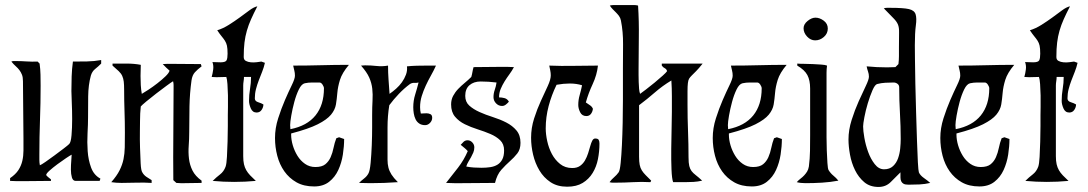

<svg xmlns="http://www.w3.org/2000/svg" viewBox="-20 -725 4311 761"><path d="M269 -481Q297 -481 325 -481.5Q353 -482 381 -487V-473Q369 -461 357 -451.5Q345 -442 340 -425Q330 -388 329.5 -343Q329 -298 329 -259Q329 -233 327 -197Q325 -161 327.5 -126Q330 -91 341 -61Q352 -31 378 -17L375 -8H280Q269 -8 265 -21.5Q261 -35 261 -53Q261 -71 262.5 -88Q264 -105 264 -112Q258 -109 241.5 -98Q225 -87 207.5 -74Q190 -61 176.5 -49Q163 -37 163 -31Q167 -26 172 -22Q177 -18 182 -14V-8L73 -7Q59 -7 46.5 -7Q34 -7 20 -8V-19Q42 -34 53 -51Q64 -68 68.5 -87.5Q73 -107 73 -128.5Q73 -150 73 -176Q73 -233 72 -289.5Q71 -346 71 -403Q71 -419 67 -429Q63 -439 57 -447Q51 -455 42.5 -462.5Q34 -470 25 -481Q30 -483 33.5 -483Q37 -483 42 -483Q64 -483 85.5 -481.5Q107 -480 129 -481L137 -473Q140 -451 140.5 -429Q141 -407 141 -385Q141 -316 138.5 -249Q136 -182 136 -113Q136 -102 136 -91.5Q136 -81 138 -70Q144 -72 160.5 -83.5Q177 -95 196 -109Q215 -123 232 -136Q249 -149 254 -154Q261 -160 263.5 -189Q266 -218 266 -252.5Q266 -287 264.5 -319Q263 -351 263 -364Q263 -393 264 -422.5Q265 -452 269 -481Z M426 -473Q452 -473 482 -473Q512 -473 538 -468L537 -424Q537 -406 538 -388Q539 -370 542 -353Q551 -358 568.5 -369.5Q586 -381 604 -395Q622 -409 636 -422.5Q650 -436 652 -445Q639 -456 625 -471L645 -472L776 -471L779 -462Q763 -450 752.5 -438.5Q742 -427 739 -406Q732 -355 731 -304Q730 -253 730 -201Q730 -174 728 -147.5Q726 -121 729 -96Q732 -71 743 -49Q754 -27 779 -9V0L712 1Q704 1 695.5 1Q687 1 679 0L667 -11Q666 -102 667 -192.5Q668 -283 668 -374Q668 -381 668 -388Q668 -395 666 -403Q659 -399 640 -385Q621 -371 599.5 -354.5Q578 -338 560 -323Q542 -308 538 -303Q535 -276 535 -247Q535 -234 534.5 -203.5Q534 -173 535 -139.5Q536 -106 537.5 -77.5Q539 -49 544 -42Q550 -31 560.5 -24Q571 -17 581 -11V0Q551 -2 521 -1Q491 0 462 0Q440 0 421 -3Q443 -28 454 -50Q465 -72 469.5 -94Q474 -116 474.5 -141Q475 -166 475 -199Q475 -242 473.5 -284Q472 -326 472 -369Q472 -389 470.5 -401.5Q469 -414 464.5 -424Q460 -434 450.5 -443Q441 -452 426 -465Z M1000 -700Q985 -671 975 -648.5Q965 -626 958.5 -603.5Q952 -581 949 -556.5Q946 -532 946 -499Q946 -488 954.5 -483.5Q963 -479 974.5 -478Q986 -477 998 -478.5Q1010 -480 1016 -481L1030 -476Q1026 -458 1019 -440.5Q1012 -423 1005.5 -406Q999 -389 994.5 -371.5Q990 -354 990 -335Q990 -324 1003 -320Q1016 -316 1024 -311Q1024 -300 1017 -289.5Q1010 -279 997 -279Q981 -279 974 -295.5Q967 -312 967 -325Q967 -349 971 -372.5Q975 -396 975 -420H947Q947 -412 945.5 -403Q944 -394 944 -386V-106Q944 -87 947 -74Q950 -61 956 -50.5Q962 -40 971.5 -30Q981 -20 994 -8Q972 -6 951 -5Q930 -4 908 -4Q887 -4 865.5 -5Q844 -6 823 -8Q837 -22 852 -33.5Q867 -45 874 -64Q878 -75 879.5 -103.5Q881 -132 882 -164Q883 -196 883 -225.5Q883 -255 883 -269Q883 -279 883.5 -301Q884 -323 883.5 -347Q883 -371 881.5 -391.5Q880 -412 877 -420L838 -419L819 -420Q823 -434 825 -449.5Q827 -465 822 -479L854 -478Q874 -478 878 -486Q882 -494 882 -512Q882 -533 879.5 -544Q877 -555 871.5 -563.5Q866 -572 858.5 -581Q851 -590 841 -605Q864 -612 887 -626.5Q910 -641 930.5 -656Q951 -671 968.5 -684Q986 -697 1000 -700Z M1142 -465Q1198 -465 1252.5 -466.5Q1307 -468 1363 -468Q1336 -436 1327.5 -408.5Q1319 -381 1317 -356.5Q1315 -332 1311.5 -311Q1308 -290 1292 -270.5Q1276 -251 1239.5 -232.5Q1203 -214 1134 -196V-191Q1134 -171 1140.5 -149Q1147 -127 1159 -107.5Q1171 -88 1189 -75.5Q1207 -63 1230 -63Q1256 -63 1269.5 -74Q1283 -85 1290.5 -102Q1298 -119 1302 -139Q1306 -159 1313 -177L1324 -181L1344 -174Q1344 -145 1339 -112.5Q1334 -80 1321 -51.5Q1308 -23 1284.5 -4.5Q1261 14 1225 14Q1184 14 1155 -2.5Q1126 -19 1107 -46Q1088 -73 1079 -107.5Q1070 -142 1070 -178Q1070 -217 1082.5 -256Q1095 -295 1109.5 -328.5Q1124 -362 1136.5 -387.5Q1149 -413 1149 -425Q1149 -436 1146.5 -445.5Q1144 -455 1142 -465ZM1130 -229 1131 -213Q1197 -226 1230.5 -267.5Q1264 -309 1264 -375Q1264 -381 1258.5 -389.5Q1253 -398 1246 -398Q1232 -398 1217 -398Q1202 -398 1188 -395Q1175 -392 1164.5 -370.5Q1154 -349 1146.5 -321Q1139 -293 1134.5 -267Q1130 -241 1130 -229Z M1523 -308Q1516 -265 1516 -220Q1516 -175 1516 -131Q1516 -108 1516 -91.5Q1516 -75 1519.5 -61Q1523 -47 1531.5 -33.5Q1540 -20 1557 -3Q1530 -1 1502.5 0Q1475 1 1448 1L1403 0Q1412 -9 1423 -17.5Q1434 -26 1440 -37Q1446 -47 1449 -79.5Q1452 -112 1453.5 -149Q1455 -186 1455 -220Q1455 -254 1455 -268Q1455 -301 1456.5 -326Q1458 -351 1455.5 -373.5Q1453 -396 1443.5 -417.5Q1434 -439 1411 -465L1427 -466Q1450 -466 1472.5 -463.5Q1495 -461 1518 -465Q1518 -437 1520 -409Q1522 -381 1524 -353Q1537 -362 1550 -373.5Q1563 -385 1573 -399Q1583 -413 1589 -429Q1595 -445 1593 -462Q1612 -464 1632 -464.5Q1652 -465 1671 -465H1708Q1699 -445 1688 -425.5Q1677 -406 1667.5 -385.5Q1658 -365 1651.5 -344Q1645 -323 1645 -300Q1645 -287 1648 -275L1670 -276Q1679 -276 1686 -272.5Q1693 -269 1693 -258Q1693 -247 1684.5 -238Q1676 -229 1665 -229Q1651 -229 1641.5 -235.5Q1632 -242 1627 -252.5Q1622 -263 1620 -275.5Q1618 -288 1618 -300Q1618 -326 1625.5 -350Q1633 -374 1639 -398Q1631 -396 1622 -396.5Q1613 -397 1605 -392Q1582 -375 1561 -353Q1540 -331 1523 -308Z M1857 -459 1964 -460Q1978 -460 1990.5 -460Q2003 -460 2017 -459Q2009 -444 1999 -430.5Q1989 -417 1980 -402.5Q1971 -388 1964.5 -372.5Q1958 -357 1958 -339Q1969 -339 1980 -336Q1991 -333 1997 -322Q1992 -316 1985 -310.5Q1978 -305 1970 -305Q1956 -305 1946 -315.5Q1936 -326 1936 -340Q1936 -355 1941 -369Q1946 -383 1948 -398Q1932 -400 1916.5 -401Q1901 -402 1885 -402Q1858 -402 1841 -387.5Q1824 -373 1824 -345Q1824 -321 1840 -306.5Q1856 -292 1880.5 -281Q1905 -270 1933.5 -261Q1962 -252 1986.5 -239.5Q2011 -227 2027 -208Q2043 -189 2043 -159Q2043 -133 2030.5 -117Q2018 -101 2001 -86Q1984 -71 1967 -52Q1950 -33 1942 0L1812 1Q1796 1 1780 1Q1764 1 1748 0Q1772 -30 1795.5 -60.5Q1819 -91 1834 -126Q1828 -133 1820.5 -139Q1813 -145 1806 -151Q1811 -157 1817.5 -163Q1824 -169 1833 -169Q1844 -169 1852 -160.5Q1860 -152 1860 -141Q1860 -130 1856 -120.5Q1852 -111 1847 -102Q1842 -93 1836.5 -84Q1831 -75 1828 -65Q1843 -62 1858.5 -61Q1874 -60 1889 -60Q1907 -60 1923.5 -62.5Q1940 -65 1952 -72.5Q1964 -80 1971 -93.5Q1978 -107 1978 -129Q1978 -154 1962.5 -169Q1947 -184 1923.5 -194Q1900 -204 1873 -212.5Q1846 -221 1822.5 -232.5Q1799 -244 1783.5 -262.5Q1768 -281 1768 -311Q1768 -330 1776 -345Q1784 -360 1796 -372.5Q1808 -385 1822 -396.5Q1836 -408 1848 -420Q1851 -430 1852.5 -439.5Q1854 -449 1857 -459Z M2157 -465Q2205 -463 2253.5 -464Q2302 -465 2350 -465Q2346 -428 2329 -391.5Q2312 -355 2302 -319Q2310 -313 2318 -308Q2326 -303 2330 -294Q2329 -283 2322.5 -274Q2316 -265 2304 -265Q2287 -265 2279.5 -280Q2272 -295 2272 -309Q2272 -329 2277.5 -348Q2283 -367 2287 -387Q2265 -394 2238 -394Q2214 -394 2186 -389Q2166 -348 2154.5 -304.5Q2143 -261 2143 -216Q2143 -193 2149 -165.5Q2155 -138 2167.5 -114.5Q2180 -91 2200 -75Q2220 -59 2248 -59Q2267 -59 2279 -67.5Q2291 -76 2298.5 -89Q2306 -102 2311 -117.5Q2316 -133 2319.5 -146Q2323 -159 2327.5 -167.5Q2332 -176 2339 -176Q2350 -176 2353 -170.5Q2356 -165 2356 -156Q2356 -125 2350 -94.5Q2344 -64 2329 -39.5Q2314 -15 2289.5 0Q2265 15 2228 15Q2189 15 2162 -3Q2135 -21 2118 -49.5Q2101 -78 2093 -112Q2085 -146 2085 -179Q2085 -218 2097 -255.5Q2109 -293 2124 -325.5Q2139 -358 2151 -384Q2163 -410 2163 -426Q2163 -436 2161 -445.5Q2159 -455 2157 -465Z M2397 -703Q2405 -705 2413.5 -705Q2422 -705 2431 -705H2475Q2484 -705 2492.5 -705Q2501 -705 2509 -703Q2513 -640 2512 -576.5Q2511 -513 2511 -450Q2511 -441 2511 -427.5Q2511 -414 2511.5 -400Q2512 -386 2513 -373.5Q2514 -361 2517 -353Q2524 -358 2540.5 -370.5Q2557 -383 2574.5 -397.5Q2592 -412 2606.5 -425Q2621 -438 2624 -443Q2622 -451 2615 -454.5Q2608 -458 2603 -465V-473H2711H2765Q2749 -453 2739 -443Q2729 -433 2722 -426Q2715 -419 2711.5 -413.5Q2708 -408 2706.5 -396Q2705 -384 2705 -364Q2705 -344 2705 -309Q2705 -257 2707 -205.5Q2709 -154 2709 -102Q2709 -79 2712 -67Q2715 -55 2721 -47Q2727 -39 2737.5 -31Q2748 -23 2763 -9Q2746 -5 2729 -4Q2712 -3 2695 -3H2648Q2643 -16 2641.5 -53.5Q2640 -91 2640.5 -135Q2641 -179 2642 -220.5Q2643 -262 2643 -282Q2643 -313 2643 -344Q2643 -375 2641 -406Q2606 -385 2575.5 -358.5Q2545 -332 2513 -308V-104Q2513 -84 2515.5 -71.5Q2518 -59 2524 -49.5Q2530 -40 2539 -31Q2548 -22 2561 -9L2558 -3Q2523 -5 2489 -3Q2455 -1 2420 -1Q2414 -1 2408 -1Q2402 -1 2396 -3Q2404 -14 2414 -22.5Q2424 -31 2432 -42Q2437 -49 2440 -79Q2443 -109 2445 -150Q2447 -191 2448 -238.5Q2449 -286 2449 -329Q2449 -372 2449 -406Q2449 -440 2449 -454Q2449 -499 2449.5 -549Q2450 -599 2441 -644Q2439 -654 2433.5 -661.5Q2428 -669 2421.5 -675.5Q2415 -682 2408.5 -688.5Q2402 -695 2397 -703Z M2877 -465Q2933 -465 2987.5 -466.5Q3042 -468 3098 -468Q3071 -436 3062.5 -408.5Q3054 -381 3052 -356.5Q3050 -332 3046.5 -311Q3043 -290 3027 -270.5Q3011 -251 2974.5 -232.5Q2938 -214 2869 -196V-191Q2869 -171 2875.5 -149Q2882 -127 2894 -107.5Q2906 -88 2924 -75.5Q2942 -63 2965 -63Q2991 -63 3004.5 -74Q3018 -85 3025.5 -102Q3033 -119 3037 -139Q3041 -159 3048 -177L3059 -181L3079 -174Q3079 -145 3074 -112.5Q3069 -80 3056 -51.5Q3043 -23 3019.5 -4.5Q2996 14 2960 14Q2919 14 2890 -2.5Q2861 -19 2842 -46Q2823 -73 2814 -107.5Q2805 -142 2805 -178Q2805 -217 2817.5 -256Q2830 -295 2844.5 -328.5Q2859 -362 2871.5 -387.5Q2884 -413 2884 -425Q2884 -436 2881.5 -445.5Q2879 -455 2877 -465ZM2865 -229 2866 -213Q2932 -226 2965.5 -267.5Q2999 -309 2999 -375Q2999 -381 2993.5 -389.5Q2988 -398 2981 -398Q2967 -398 2952 -398Q2937 -398 2923 -395Q2910 -392 2899.5 -370.5Q2889 -349 2881.5 -321Q2874 -293 2869.5 -267Q2865 -241 2865 -229Z M3212 -655Q3229 -655 3245 -643Q3261 -631 3261 -612Q3261 -592 3245.5 -578.5Q3230 -565 3211 -565Q3193 -565 3179 -580Q3165 -595 3165 -613Q3165 -629 3181 -642Q3197 -655 3212 -655ZM3140 -473Q3150 -472 3167 -472Q3184 -472 3202 -471Q3220 -470 3235.5 -469Q3251 -468 3258 -465Q3256 -451 3256 -436.5Q3256 -422 3256 -408V-213Q3256 -205 3256 -180.5Q3256 -156 3257 -129Q3258 -102 3259.5 -79Q3261 -56 3264 -51Q3272 -38 3283 -29Q3294 -20 3303 -9Q3271 -3 3238 -1Q3205 1 3173 1Q3153 1 3138 -3Q3145 -11 3153 -17Q3161 -23 3167.5 -30Q3174 -37 3179 -45Q3184 -53 3186 -65Q3190 -96 3190.5 -127Q3191 -158 3191 -189V-374Q3191 -407 3180 -427.5Q3169 -448 3140 -465Z M3483 -692Q3489 -694 3495.5 -694Q3502 -694 3509 -694Q3561 -694 3582.5 -689Q3604 -684 3609 -668.5Q3614 -653 3610 -624Q3606 -595 3606 -546Q3606 -531 3606.5 -489.5Q3607 -448 3608 -393.5Q3609 -339 3611 -279Q3613 -219 3614.5 -168Q3616 -117 3618 -82Q3620 -47 3622 -42Q3627 -30 3642 -19.5Q3657 -9 3667 0Q3646 5 3624.5 6Q3603 7 3581 7Q3568 7 3561.5 3.5Q3555 0 3552 -6.5Q3549 -13 3549 -22Q3549 -31 3549 -42Q3530 -23 3510.5 -3.5Q3491 16 3462 16Q3428 16 3405.5 -3Q3383 -22 3369 -50.5Q3355 -79 3349 -112Q3343 -145 3343 -172Q3343 -210 3355.5 -249.5Q3368 -289 3383.5 -323.5Q3399 -358 3411.5 -384Q3424 -410 3424 -421Q3424 -432 3420.5 -441.5Q3417 -451 3415 -462Q3435 -460 3455.5 -459Q3476 -458 3496 -458L3529 -459L3541 -471Q3543 -487 3543 -502.5Q3543 -518 3543 -535Q3543 -577 3543.5 -596.5Q3544 -616 3539 -628Q3534 -640 3521.5 -652.5Q3509 -665 3483 -692ZM3522 -398Q3506 -398 3489 -397Q3472 -396 3457 -392Q3448 -390 3438 -367Q3428 -344 3419.5 -315.5Q3411 -287 3406 -260.5Q3401 -234 3401 -224Q3401 -207 3406 -178.5Q3411 -150 3421 -122.5Q3431 -95 3447 -74.5Q3463 -54 3484 -54Q3506 -54 3519.5 -66.5Q3533 -79 3539.5 -97.5Q3546 -116 3548 -136.5Q3550 -157 3550 -174Q3550 -225 3547 -276.5Q3544 -328 3544 -379Q3544 -388 3537 -393Q3530 -398 3522 -398Z M3779 -465Q3835 -465 3889.5 -466.5Q3944 -468 4000 -468Q3973 -436 3964.5 -408.5Q3956 -381 3954 -356.5Q3952 -332 3948.5 -311Q3945 -290 3929 -270.5Q3913 -251 3876.5 -232.5Q3840 -214 3771 -196V-191Q3771 -171 3777.5 -149Q3784 -127 3796 -107.5Q3808 -88 3826 -75.5Q3844 -63 3867 -63Q3893 -63 3906.5 -74Q3920 -85 3927.5 -102Q3935 -119 3939 -139Q3943 -159 3950 -177L3961 -181L3981 -174Q3981 -145 3976 -112.5Q3971 -80 3958 -51.5Q3945 -23 3921.5 -4.5Q3898 14 3862 14Q3821 14 3792 -2.5Q3763 -19 3744 -46Q3725 -73 3716 -107.5Q3707 -142 3707 -178Q3707 -217 3719.5 -256Q3732 -295 3746.5 -328.5Q3761 -362 3773.5 -387.5Q3786 -413 3786 -425Q3786 -436 3783.5 -445.5Q3781 -455 3779 -465ZM3767 -229 3768 -213Q3834 -226 3867.5 -267.5Q3901 -309 3901 -375Q3901 -381 3895.5 -389.5Q3890 -398 3883 -398Q3869 -398 3854 -398Q3839 -398 3825 -395Q3812 -392 3801.5 -370.5Q3791 -349 3783.5 -321Q3776 -293 3771.5 -267Q3767 -241 3767 -229Z M4221 -700Q4206 -671 4196 -648.5Q4186 -626 4179.5 -603.5Q4173 -581 4170 -556.5Q4167 -532 4167 -499Q4167 -488 4175.5 -483.5Q4184 -479 4195.5 -478Q4207 -477 4219 -478.5Q4231 -480 4237 -481L4251 -476Q4247 -458 4240 -440.5Q4233 -423 4226.5 -406Q4220 -389 4215.5 -371.5Q4211 -354 4211 -335Q4211 -324 4224 -320Q4237 -316 4245 -311Q4245 -300 4238 -289.5Q4231 -279 4218 -279Q4202 -279 4195 -295.5Q4188 -312 4188 -325Q4188 -349 4192 -372.5Q4196 -396 4196 -420H4168Q4168 -412 4166.5 -403Q4165 -394 4165 -386V-106Q4165 -87 4168 -74Q4171 -61 4177 -50.5Q4183 -40 4192.5 -30Q4202 -20 4215 -8Q4193 -6 4172 -5Q4151 -4 4129 -4Q4108 -4 4086.5 -5Q4065 -6 4044 -8Q4058 -22 4073 -33.5Q4088 -45 4095 -64Q4099 -75 4100.5 -103.5Q4102 -132 4103 -164Q4104 -196 4104 -225.5Q4104 -255 4104 -269Q4104 -279 4104.5 -301Q4105 -323 4104.5 -347Q4104 -371 4102.5 -391.5Q4101 -412 4098 -420L4059 -419L4040 -420Q4044 -434 4046 -449.5Q4048 -465 4043 -479L4075 -478Q4095 -478 4099 -486Q4103 -494 4103 -512Q4103 -533 4100.5 -544Q4098 -555 4092.5 -563.5Q4087 -572 4079.5 -581Q4072 -590 4062 -605Q4085 -612 4108 -626.5Q4131 -641 4151.5 -656Q4172 -671 4189.5 -684Q4207 -697 4221 -700Z"/></svg>

Font: Germanica
Style: Regular
Weight: 400
Designer: Peter Wiegel
Foundry: Peter Wiegel